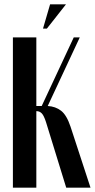

<svg xmlns="http://www.w3.org/2000/svg" viewBox="-20 -873 441 893"><path d="M288 0 194 -305Q184 -336 174 -346Q164 -356 150 -356H149V0H40V-699H149V-380H174L323 -699H351L202 -380Q238 -378 264 -358Q290 -338 308 -284L401 0ZM180 -740 213 -853H287L198 -740Z"/></svg>

Font: Moniqa Extra Bold Narrow Heading
Style: Regular
Weight: 800
Width: 4
Designer: Rajesh Rajput
Foundry: Rajesh Rajput
Version: Version 1.000;December 15, 2022;FontCreator 14.0.0.2794 32-b